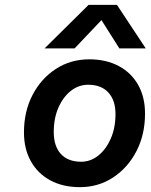

<svg xmlns="http://www.w3.org/2000/svg" viewBox="-20 -760 622 793"><path d="M346 -740H463L582 -560H473L399 -677L288 -560H164ZM79 -213Q79 -300 114.5 -368Q150 -436 211 -475.5Q272 -515 349 -515Q418 -515 470 -487.5Q522 -460 550.5 -409.5Q579 -359 579 -291Q579 -204 543.5 -135.5Q508 -67 447 -27Q386 13 310 13Q240 13 188 -15Q136 -43 107.5 -94Q79 -145 79 -213ZM457 -289Q457 -346 427.5 -378Q398 -410 344 -410Q305 -410 273 -385Q241 -360 221.5 -316Q202 -272 202 -215Q202 -156 231.5 -124Q261 -92 315 -92Q354 -92 386 -117.5Q418 -143 437.5 -187.5Q457 -232 457 -289Z"/></svg>

Font: Overused Grotesk SemiBold
Style: Italic
Weight: 600
Italic angle: -10°
Version: Version 0.003